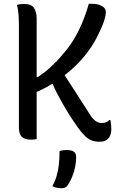

<svg xmlns="http://www.w3.org/2000/svg" viewBox="-20 -730 640 1016"><path d="M300 -366Q338 -307 377 -247Q416 -187 454 -127Q470 -101 485.5 -90Q501 -79 517 -79Q531 -79 541.5 -83Q552 -87 559 -95H564Q565 -90 566 -84Q567 -78 567.5 -72.5Q568 -67 568.5 -60Q569 -53 569 -46Q569 -30 564.5 -17Q560 -4 552 4Q547 9 540 13Q533 17 524 18.5Q515 20 504 20Q482 20 463.5 12.5Q445 5 427.5 -12.5Q410 -30 391 -57Q371 -85 352 -114.5Q333 -144 316 -174Q299 -204 284 -232Q269 -260 259 -285H234ZM464 -710Q491 -710 507.5 -703.5Q524 -697 532 -688Q540 -679 540 -669Q540 -657 537 -642.5Q534 -628 526 -605.5Q518 -583 500 -548Q484 -513 462 -480Q440 -447 413.5 -417Q387 -387 356 -360Q325 -333 291.5 -309.5Q258 -286 223 -267Q188 -248 151 -234V-322H180Q198 -334 215 -347Q232 -360 248.5 -375.5Q265 -391 281.5 -408Q298 -425 313 -444Q342 -476 366.5 -515Q391 -554 412 -602.5Q433 -651 450 -710ZM70 -704Q80 -707 89 -708Q98 -709 108 -709Q147 -709 160.5 -687Q174 -665 174 -632Q174 -553 174 -473Q174 -393 174 -313.5Q174 -234 174 -154Q174 -74 174 6Q166 8 158.5 8.5Q151 9 142 9Q113 9 96.5 -5Q80 -19 80 -57Q80 -148 80 -237.5Q80 -327 80 -416.5Q80 -506 80 -596Q80 -625 78 -652Q76 -679 70 -704ZM295 70Q302 67 307.5 66Q313 65 319.5 64.5Q326 64 333 64Q358 64 370.5 72.5Q383 81 383 101Q383 127 377.5 153.5Q372 180 363 202.5Q354 225 343 243Q335 257 326.5 261.5Q318 266 307 266Q293 266 280.5 263.5Q268 261 257 255Q272 228 280 200Q288 172 291.5 140.5Q295 109 295 70Z"/></svg>

Font: Recursive Casual
Style: Regular
Weight: 400
Version: Version 1.047